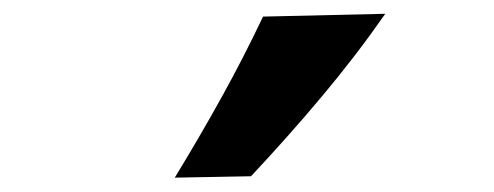

<svg xmlns="http://www.w3.org/2000/svg" viewBox="-20 -880 703 273"><path d="M228.5 -627.4Q263.7 -685.1 295.2 -741.9Q326.7 -798.8 354 -856.4L527.8 -860.4Q486.3 -800.8 437.7 -742.9Q389.2 -685.1 336.9 -629.4Z"/></svg>

Font: Pinar Bold
Style: Regular
Weight: 700
Designer: Amin Abedi
Version: Version 3.000